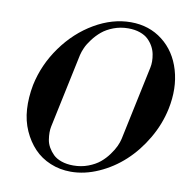

<svg xmlns="http://www.w3.org/2000/svg" viewBox="-84 -844 937 940"><g transform="rotate(10 384.0 -374.0)"><path d="M328.1 12.2Q273.4 12.2 226.1 -7.6Q178.7 -27.3 145.3 -62.5Q111.8 -97.7 90.1 -146.2Q68.4 -194.8 64.7 -252.2Q61 -309.6 73.2 -374Q95.2 -478.5 159.2 -567.4Q223.1 -656.2 312 -708Q400.9 -759.8 492.2 -759.8Q583.5 -759.8 650.1 -708Q716.8 -656.2 742.9 -567.6Q769 -479 747.1 -374Q730.5 -295.4 688.7 -224.1Q647 -152.8 590.8 -101.1Q534.7 -49.3 465.6 -18.6Q396.5 12.2 328.1 12.2ZM195.8 -189Q192.9 -175.3 192.9 -158.9Q192.9 -142.6 196 -123Q199.2 -103.5 209.5 -85.7Q219.7 -67.9 234.9 -53Q250 -38.1 275.9 -29.1Q301.8 -20 335 -20Q374.5 -20 408.7 -33Q442.9 -45.9 465.8 -64.9Q488.8 -84 506.3 -108.2Q523.9 -132.3 533 -152.1Q542 -171.9 545.9 -189L624 -558.1Q627 -571.8 627 -588.4Q627 -605 623.3 -624.5Q619.6 -644 609.6 -662.1Q599.6 -680.2 584.2 -695.1Q568.8 -710 543.2 -719Q517.6 -728 484.9 -728Q446.3 -728 412.1 -715.1Q377.9 -702.1 355 -682.9Q332 -663.6 314 -639.6Q295.9 -615.7 286.9 -595.5Q277.8 -575.2 273.9 -558.1Z"/></g></svg>

Font: Fin Serif Display
Style: Italic
Weight: 400
Italic angle: -12°
Designer: J. Blake Harris
Version: Version 1.006;FEAKit 1.0